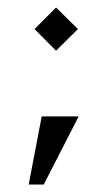

<svg xmlns="http://www.w3.org/2000/svg" viewBox="-20 -417 275 510"><path d="M128.9 -397 187 -339.8 128.9 -282.2 71.8 -339.8ZM56.2 73.2 90.8 -107.9H189L96.2 73.2Z"/></svg>

Font: Wesal
Style: Regular
Weight: 400
Designer: Ahmed zaza
Foundry: Ahmed zaza
Version: Version 2.01